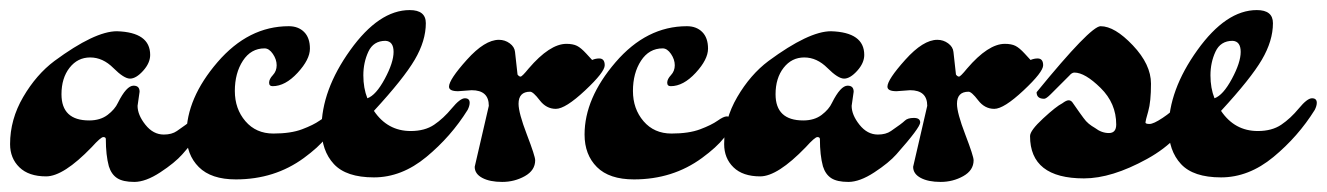

<svg xmlns="http://www.w3.org/2000/svg" viewBox="-20 -310 2633 381"><path d="M257 -128 253 -100Q253 -82 268.5 -62.5Q284 -43 305 -43Q321 -43 331 -50Q353 -65 358.5 -70.5Q364 -76 376.5 -76Q389 -76 389 -67Q389 -57 342 -4Q327 13 298 32Q269 51 246.5 51Q224 51 212.5 43.5Q201 36 196 20Q190 -2 190 -34Q190 -38 185 -38Q180 -38 162 -18Q106 40 71.5 40Q37 40 18.5 22Q0 4 0 -24Q0 -73 26 -117.5Q52 -162 88 -189Q168 -248 212 -248Q278 -246 278 -201Q278 -185 264 -169.5Q250 -154 238 -154Q226 -154 205 -175Q184 -196 159 -196Q134 -196 118 -175.5Q102 -155 102 -123Q102 -71 157 -71Q179 -71 193.5 -82Q208 -93 214 -106Q231 -140 245 -140Q257 -140 257 -128Z M632 -79Q641 -79 641 -70Q641 -39 583 3.5Q525 46 448 46Q399 46 374.5 21.5Q350 -3 350 -43Q350 -115 411.5 -186.5Q473 -258 553 -258Q572 -258 583.5 -246.5Q595 -235 595 -213.5Q595 -192 570.5 -165.5Q546 -139 521 -139Q514 -139 514 -146Q514 -153 521.5 -161Q529 -169 529 -180.5Q529 -192 521.5 -203Q514 -214 505 -214Q478 -214 462 -189.5Q446 -165 446 -129.5Q446 -94 467 -69.5Q488 -45 522.5 -45Q557 -45 579.5 -53.5Q602 -62 614 -70.5Q626 -79 632 -79Z M745 -229Q721 -229 711 -207.5Q701 -186 701 -160.5Q701 -135 709 -115Q726 -121 743.5 -153.5Q761 -186 761 -207Q761 -228 745 -229ZM795 -50Q823 -50 841.5 -62.5Q860 -75 876.5 -95Q893 -115 902.5 -115Q912 -115 912 -106Q912 -100 908 -92Q875 -39 826 1.5Q777 42 722 42Q667 42 642.5 15.5Q618 -11 618 -55Q618 -131 675 -210.5Q732 -290 793 -290Q825 -290 825 -264Q825 -229 803 -191.5Q781 -154 722 -90Q749 -50 795 -50Z M916 -131 889 -129Q871 -129 871 -138Q871 -152 906.5 -191.5Q942 -231 970 -231Q982 -231 991.5 -224Q1001 -217 1002 -207L1007 -162Q1010 -158 1013 -158Q1016 -158 1029 -174Q1071 -223 1104 -223Q1117 -223 1125 -219Q1133 -215 1143.5 -203.5Q1154 -192 1155 -191Q1162 -194 1169 -194Q1180 -194 1180 -180.5Q1180 -167 1141 -130.5Q1102 -94 1083 -94Q1064 -94 1051 -111Q1038 -128 1032 -128Q1009 -128 1009 -104Q1009 -86 1025.5 -43Q1042 0 1042 8Q1042 28 1021.5 39.5Q1001 51 976.5 51Q952 51 937 43Q922 35 922 21L950 -100Q950 -131 916 -131Z M1422 -79Q1431 -79 1431 -70Q1431 -39 1373 3.5Q1315 46 1238 46Q1189 46 1164.5 21.5Q1140 -3 1140 -43Q1140 -115 1201.5 -186.5Q1263 -258 1343 -258Q1362 -258 1373.5 -246.5Q1385 -235 1385 -213.5Q1385 -192 1360.5 -165.5Q1336 -139 1311 -139Q1304 -139 1304 -146Q1304 -153 1311.5 -161Q1319 -169 1319 -180.5Q1319 -192 1311.5 -203Q1304 -214 1295 -214Q1268 -214 1252 -189.5Q1236 -165 1236 -129.5Q1236 -94 1257 -69.5Q1278 -45 1312.5 -45Q1347 -45 1369.5 -53.5Q1392 -62 1404 -70.5Q1416 -79 1422 -79Z M1674 -128 1670 -100Q1670 -82 1685.5 -62.5Q1701 -43 1722 -43Q1738 -43 1748 -50Q1770 -65 1775.5 -70.5Q1781 -76 1793.5 -76Q1806 -76 1806 -67Q1806 -57 1759 -4Q1744 13 1715 32Q1686 51 1663.5 51Q1641 51 1629.5 43.5Q1618 36 1613 20Q1607 -2 1607 -34Q1607 -38 1602 -38Q1597 -38 1579 -18Q1523 40 1488.5 40Q1454 40 1435.5 22Q1417 4 1417 -24Q1417 -73 1443 -117.5Q1469 -162 1505 -189Q1585 -248 1629 -248Q1695 -246 1695 -201Q1695 -185 1681 -169.5Q1667 -154 1655 -154Q1643 -154 1622 -175Q1601 -196 1576 -196Q1551 -196 1535 -175.5Q1519 -155 1519 -123Q1519 -71 1574 -71Q1596 -71 1610.5 -82Q1625 -93 1631 -106Q1648 -140 1662 -140Q1674 -140 1674 -128Z M1786 -131 1759 -129Q1741 -129 1741 -138Q1741 -152 1776.5 -191.5Q1812 -231 1840 -231Q1852 -231 1861.5 -224Q1871 -217 1872 -207L1877 -162Q1880 -158 1883 -158Q1886 -158 1899 -174Q1941 -223 1974 -223Q1987 -223 1995 -219Q2003 -215 2013.5 -203.5Q2024 -192 2025 -191Q2032 -194 2039 -194Q2050 -194 2050 -180.5Q2050 -167 2011 -130.5Q1972 -94 1953 -94Q1934 -94 1921 -111Q1908 -128 1902 -128Q1879 -128 1879 -104Q1879 -86 1895.5 -43Q1912 0 1912 8Q1912 28 1891.5 39.5Q1871 51 1846.5 51Q1822 51 1807 43Q1792 35 1792 21L1820 -100Q1820 -131 1786 -131Z M2316 -100 2327 -111Q2334 -118 2341 -118Q2353 -118 2353 -104Q2353 -99 2352 -96Q2326 -33 2256 5.5Q2186 44 2131 44Q2024 44 2024 -40Q2024 -51 2050 -75Q2076 -99 2088 -105Q2096 -111 2100.5 -111Q2105 -111 2108 -107Q2111 -103 2115 -97Q2119 -91 2122 -87Q2125 -83 2130 -76Q2135 -69 2140.5 -64.5Q2146 -60 2153 -56Q2166 -46 2180.5 -46Q2195 -46 2195 -63Q2195 -105 2164 -135.5Q2133 -166 2112 -166Q2107 -166 2102 -160L2065 -123Q2056 -114 2052 -114Q2037 -114 2037 -127Q2144 -258 2164 -258Q2192 -258 2228 -220Q2264 -182 2264 -144Q2264 -108 2258.5 -89Q2253 -70 2253 -67Q2253 -64 2261 -64Q2269 -64 2287 -76Q2305 -88 2316 -100Z M2426 -229Q2402 -229 2392 -207.5Q2382 -186 2382 -160.5Q2382 -135 2390 -115Q2407 -121 2424.5 -153.5Q2442 -186 2442 -207Q2442 -228 2426 -229ZM2476 -50Q2504 -50 2522.5 -62.5Q2541 -75 2557.5 -95Q2574 -115 2583.5 -115Q2593 -115 2593 -106Q2593 -100 2589 -92Q2556 -39 2507 1.5Q2458 42 2403 42Q2348 42 2323.5 15.5Q2299 -11 2299 -55Q2299 -131 2356 -210.5Q2413 -290 2474 -290Q2506 -290 2506 -264Q2506 -229 2484 -191.5Q2462 -154 2403 -90Q2430 -50 2476 -50Z"/></svg>

Font: Dr Sugiyama
Style: Regular
Weight: 400
Designer: Alejandro Paul
Foundry: Alejandro Paul
Version: Version 1.000